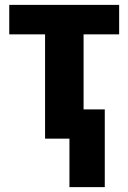

<svg xmlns="http://www.w3.org/2000/svg" viewBox="-20 -569 527 788"><path d="M469 -549V-428H323V-120H410V199H265V0H165V-428H18V-549Z"/></svg>

Font: Noto Sans Display SemiCondensed Extra
Style: Regular
Weight: 800
Width: 4
Designer: Monotype Design Team
Foundry: Monotype Imaging Inc.
Version: Version 1.900